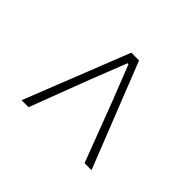

<svg xmlns="http://www.w3.org/2000/svg" viewBox="-99 -889 720 720"><g transform="rotate(45 260.5 -529.5)"><path d="M75 -321 240 -738H281L446 -321H409L320 -555L263 -700H258L201 -555L112 -321Z"/></g></svg>

Font: Noto Sans TC Thin
Style: Regular
Weight: 100
Designer: Ryoko NISHIZUKA 西塚涼子 (kana, bopomofo & ideographs); Paul D. Hunt (Latin, Greek & Cyrillic); Sandoll Communications 산돌커뮤니
Foundry: Adobe
Version: Version 2.004-H2;hotconv 1.0.118;makeotfexe 2.5.65603